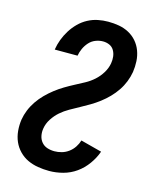

<svg xmlns="http://www.w3.org/2000/svg" viewBox="-113 -819 726 904"><g transform="rotate(15 250.0 -367.5)"><path d="M214 8Q186 8 159 3.5Q132 -1 108.5 -12Q85 -23 66.5 -42Q48 -61 37.5 -85Q27 -109 24.5 -136.5Q22 -164 26 -192Q30 -216 39.5 -239.5Q49 -263 64 -285Q79 -307 97.5 -325.5Q116 -344 136.5 -360Q157 -376 179.5 -389.5Q202 -403 225 -415Q248 -427 271 -439.5Q294 -452 313.5 -469.5Q333 -487 347 -510Q361 -533 365 -557Q368 -574 366 -590.5Q364 -607 356 -620.5Q348 -634 333.5 -640.5Q319 -647 302 -647Q284 -647 266 -640Q248 -633 235 -618.5Q222 -604 214 -586.5Q206 -569 203 -551H92V-552Q96 -577 105 -601Q114 -625 128 -647.5Q142 -670 161 -689Q180 -708 203.5 -720.5Q227 -733 252 -738Q277 -743 302 -743Q329 -743 354.5 -738.5Q380 -734 402.5 -722Q425 -710 441.5 -691Q458 -672 467 -648Q476 -624 477.5 -597.5Q479 -571 475 -544Q471 -520 461.5 -496Q452 -472 437.5 -450.5Q423 -429 404.5 -410Q386 -391 365 -375Q344 -359 322 -346Q300 -333 277 -320.5Q254 -308 231 -295Q208 -282 188.5 -265Q169 -248 154.5 -225.5Q140 -203 136 -178Q133 -160 136.5 -142.5Q140 -125 151 -112Q162 -99 178.5 -93.5Q195 -88 214 -88Q231 -88 249 -93Q267 -98 282.5 -109.5Q298 -121 308.5 -137Q319 -153 324 -170L427 -143Q416 -111 394.5 -81Q373 -51 344 -30.5Q315 -10 281 -1Q247 8 214 8Z"/></g></svg>

Font: Iosevka Curly
Style: Bold Italic
Weight: 700
Italic angle: -9°
Monospace: yes
Designer: Belleve Invis
Foundry: Belleve Invis
Version: Version 22.1.2; ttfautohint (v1.8.4)